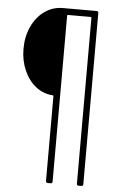

<svg xmlns="http://www.w3.org/2000/svg" viewBox="-60 -742 622 984"><g transform="rotate(5 251.0 -250.0)"><path d="M396 -700Q406 -700 406 -690V190Q406 200 396 200H383Q373 200 373 190V-663Q373 -667 369 -667H252Q248 -667 248 -663V190Q248 200 238 200H224Q214 200 214 190V-246Q214 -250 210 -250Q161 -253 122.5 -283.5Q84 -314 62 -364.5Q40 -415 40 -475Q40 -537 63.5 -588.5Q87 -640 129 -670Q171 -700 223 -700Z"/></g></svg>

Font: Barlow Semi Condensed ExLight
Style: Regular
Weight: 275
Width: 4
Designer: Jeremy Tribby
Foundry: Tribby Type
Version: Version 1.408